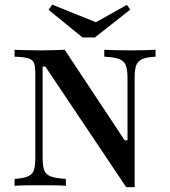

<svg xmlns="http://www.w3.org/2000/svg" viewBox="-20 -780 714 806"><path d="M509.7 5.6 170.2 -500.8H158.9V-118.5Q158.9 -84.7 165.3 -66.1Q171.8 -47.6 192.7 -39.5Q213.7 -31.5 256.5 -29V0Q240.3 -1.6 210.5 -2Q180.6 -2.4 146.8 -2.4Q112.9 -2.4 85.1 -2Q57.3 -1.6 41.1 0V-29Q78.2 -31.5 97.2 -39.5Q116.1 -47.6 122.2 -65.7Q128.2 -83.9 128.2 -116.1V-472.6Q128.2 -501.6 122.6 -515.7Q116.9 -529.8 98 -535.5Q79 -541.1 41.1 -541.9V-571Q58.9 -570.2 88.3 -569.4Q117.7 -568.5 152.4 -568.5Q182.3 -568.5 207.7 -569.4Q233.1 -570.2 251.6 -571L503.2 -191.1H515.3V-452.4Q515.3 -486.3 508.5 -504.8Q501.6 -523.4 481 -531.9Q460.5 -540.3 417.7 -541.9V-571Q433.9 -570.2 463.7 -569.4Q493.5 -568.5 526.6 -568.5Q560.5 -568.5 588.7 -569.4Q616.9 -570.2 633.1 -571V-541.9Q596 -540.3 577 -531.9Q558.1 -523.4 551.6 -505.6Q545.2 -487.9 545.2 -454.8V5.6ZM512.9 -759.7 526.6 -739.5 378.2 -622.6H326.6L183.9 -738.7L199.2 -760.5L405.6 -677.4L364.5 -676.6Z"/></svg>

Font: Playfair SemiBold
Style: Regular
Weight: 600
Designer: Claus Eggers Sørensen
Foundry: Claus Eggers Sørensen
Version: Version 2.001;gftools[0.9.30]